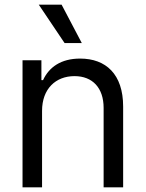

<svg xmlns="http://www.w3.org/2000/svg" viewBox="-20 -804 625 824"><path d="M160.5 -328.1C160.5 -423.3 219.5 -477.3 299.7 -477.3C377.5 -477.3 424.7 -426.5 424.7 -340.9V0H508.5V-346.6C508.5 -485.8 434.3 -552.6 323.9 -552.6C241.5 -552.6 190.3 -515.6 164.8 -460.2H157.7V-545.5H76.7V0H160.5ZM257.1 -619.3H331L244.3 -784.1H146.3Z"/></svg>

Font: Karasuma Gothic
Style: Regular
Weight: 400
Designer: Rasmus Andersson, Ryoko Nishizuka
Foundry: Genbu
Version: Version 1.00